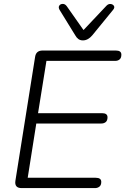

<svg xmlns="http://www.w3.org/2000/svg" viewBox="-20 -964 642 984"><path d="M91 0Q53 0 59 -38L160 -673Q165 -705 198 -705H574Q602 -705 602 -684Q602 -667 593 -659.5Q584 -652 571 -652H218L175 -384H503Q531 -384 531 -363Q531 -346 522 -338.5Q513 -331 499 -331H166L122 -53H470Q499 -53 499 -32Q499 -15 489.5 -7.5Q480 0 467 0ZM405 -757Q391 -757 381.5 -764Q372 -771 365 -784L285 -914Q278 -927 284 -935.5Q290 -944 302 -944Q314 -944 323 -931L408 -810L526 -935Q536 -945 547.5 -943.5Q559 -942 564 -933.5Q569 -925 560 -914L453 -783Q431 -757 405 -757Z"/></svg>

Font: Nunito Light
Style: Italic
Weight: 300
Italic angle: -9°
Designer: Vernon Adams
Foundry: Vernon Adams
Version: Version 3.601; ttfautohint (v1.8.2.53-6de2)